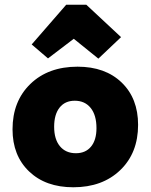

<svg xmlns="http://www.w3.org/2000/svg" viewBox="-20 -782 637 812"><path d="M183 -535 114 -594 260 -762H345L492 -625L396 -534L292 -618ZM290 10Q173 10 103 -57Q33 -124 33 -235Q33 -354 108.5 -427Q184 -500 308 -500Q425 -500 494.5 -433Q564 -366 564 -254Q564 -135 488.5 -62.5Q413 10 290 10ZM301 -134Q342 -134 365 -162Q388 -190 388 -240Q388 -295 363.5 -325.5Q339 -356 296 -356Q255 -356 232 -327Q209 -298 209 -246Q209 -193 233.5 -163.5Q258 -134 301 -134Z"/></svg>

Font: Cantarell Extra Bold
Style: Regular
Weight: 800
Designer: Dave Crossland, Nikolaus Waxweiler, Florian Fecher, Jacques Le Bailly, Eben Sorkin, Alexei Vanyashin, Alexios Zavras, Em
Version: Version 0.303